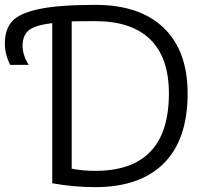

<svg xmlns="http://www.w3.org/2000/svg" viewBox="-129 -760 832 790"><path d="M263 10Q174 10 86 -6V-665Q13 -656 -11.5 -634.5Q-36 -613 -36 -572Q-36 -533 -11 -493H-87Q-109 -536 -109 -580Q-109 -640 -78.5 -673Q-48 -706 33 -723Q114 -740 263 -740Q446 -740 544.5 -645.5Q643 -551 643 -375Q643 -186 545 -88Q447 10 263 10ZM166 -672V-66Q211 -57 263 -57Q566 -57 566 -375Q566 -523 489 -598Q412 -673 263 -673Q194 -673 166 -672Z"/></svg>

Font: M PLUS 1p
Style: Regular
Weight: 400
Version: Version 1.062